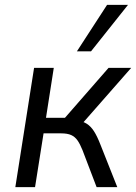

<svg xmlns="http://www.w3.org/2000/svg" viewBox="-20 -769 559 789"><path d="M43 0 120 -490H201L169 -285H247L426 -490H519L311 -253L293 -275Q320 -271 336.5 -260.5Q353 -250 366 -230Q379 -210 393 -174L462 0H377L319 -152Q309 -177 298.5 -192Q288 -207 272.5 -214Q257 -221 231 -221H159L124 0ZM296 -558 420 -749H506L354 -558Z"/></svg>

Font: Nunito Sans 10pt SemiCondensed
Style: Italic
Weight: 400
Width: 4
Italic angle: -9°
Designer: Vernon Adams
Foundry: Vernon Adams
Version: Version 3.101;gftools[0.9.27]